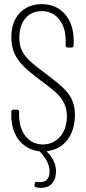

<svg xmlns="http://www.w3.org/2000/svg" viewBox="-20 -728 420 933"><path d="M344 -169C344 -261 297 -299 197 -374C112 -437 74 -470 74 -545C74 -629 121 -674 183 -674C252 -674 299 -617 299 -532V-507C299 -501 303 -497 309 -497H328C334 -497 338 -501 338 -507V-532C338 -638 276 -708 183 -708C98 -708 35 -650 35 -547C35 -446 95 -400 175 -339C252 -282 305 -246 305 -162C305 -80 255 -26 188 -26C121 -26 73 -82 73 -167V-185C73 -191 69 -195 63 -195H45C39 -195 35 -191 35 -185V-166C35 -69 90 -3 169 7C171 7 173 8 174 9C199 36 221 69 221 104C221 144 200 157 175 157C171 157 166 157 161 156C155 154 150 157 149 163L148 171C147 178 149 181 155 182C163 184 171 185 179 185C215 185 252 166 252 104C252 74 240 41 210 11C207 9 208 7 211 6C290 -3 344 -70 344 -169Z"/></svg>

Font: Barlow Condensed ExtraLight
Style: Regular
Weight: 275
Width: 3
Designer: Jeremy Tribby
Foundry: Tribby Type
Version: Version 1.422;hotconv 1.0.109;makeotfexe 2.5.65596